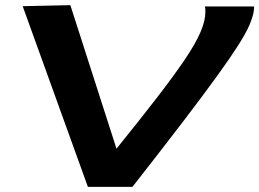

<svg xmlns="http://www.w3.org/2000/svg" viewBox="-20 -725 1006 745"><path d="M494 0H321L68 -701L253 -705L432 -148Q525 -263 590.5 -348Q656 -433 697.5 -494.5Q739 -556 758 -600.5Q777 -645 777 -679Q777 -686 776.5 -691Q776 -696 775 -700H966Q966 -695 965.5 -689.5Q965 -684 964 -678Q960 -656 947 -626Q934 -596 904.5 -549.5Q875 -503 823 -431Q771 -359 690.5 -253.5Q610 -148 494 0Z"/></svg>

Font: Georama Extra Expanded SemiBold
Style: Italic
Weight: 600
Width: 8
Italic angle: -9°
Designer: Jean-Baptiste Levee
Foundry: Production Type
Version: Version 1.000